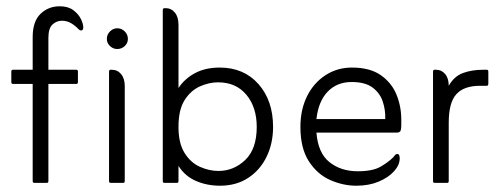

<svg xmlns="http://www.w3.org/2000/svg" viewBox="-20 -582 1605 611"><path d="M84 -315H21Q16 -315 16 -321V-354Q16 -360 21 -360H84V-464Q84 -514 109 -538Q134 -562 170 -562Q197 -562 213.5 -549.5Q230 -537 237.5 -521.5Q245 -506 245 -495Q245 -485 238 -485Q234 -485 230 -489Q221 -499 207.5 -507.5Q194 -516 177 -516Q160 -516 147 -504Q134 -492 134 -461V-360H223Q228 -360 228 -354V-321Q228 -315 223 -315H134V-6Q134 0 129 0H89Q84 0 84 -6ZM320 -458Q320 -472 330 -482Q340 -492 353 -492Q367 -492 377 -482Q387 -472 387 -458Q387 -445 377 -435.5Q367 -426 353 -426Q340 -426 330 -435.5Q320 -445 320 -458ZM332 0Q327 0 327 -6V-354Q327 -360 332 -360H336Q354 -360 365.5 -346Q377 -332 377 -308V-6Q377 0 372 0Z M548 -54V-6Q548 0 543 0H503Q498 0 498 -6V-549Q498 -556 503 -556H508Q525 -556 536.5 -542Q548 -528 548 -503V-302Q568 -332 601 -349.5Q634 -367 679 -367Q756 -367 802.5 -314.5Q849 -262 849 -178Q849 -126 828.5 -83.5Q808 -41 770 -16Q732 9 680 9Q639 9 604 -6Q569 -21 548 -54ZM675 -38Q724 -38 760.5 -73Q797 -108 797 -178Q797 -241 764 -280.5Q731 -320 674 -320Q645 -320 616 -307Q587 -294 567.5 -263.5Q548 -233 548 -178Q548 -126 567.5 -95Q587 -64 616.5 -51Q646 -38 675 -38Z M987 -160Q992 -95 1028.5 -66Q1065 -37 1118 -37Q1166 -37 1191 -51.5Q1216 -66 1232 -82Q1234 -85 1237 -88.5Q1240 -92 1244 -92Q1249 -92 1250.5 -87.5Q1252 -83 1252 -78Q1252 -57 1234 -37Q1216 -17 1185 -4Q1154 9 1114 9Q1072 9 1031 -9Q990 -27 963 -68.5Q936 -110 936 -178Q936 -233 957 -275.5Q978 -318 1015.5 -342.5Q1053 -367 1100 -367Q1157 -367 1191.5 -343Q1226 -319 1241.5 -281.5Q1257 -244 1257 -201Q1257 -192 1257 -184.5Q1257 -177 1256 -171Q1255 -160 1243 -160ZM987 -203H1206Q1207 -232 1198 -259Q1189 -286 1165.5 -303.5Q1142 -321 1099 -321Q1052 -321 1022.5 -290Q993 -259 987 -203Z M1368 -360Q1385 -360 1396.5 -346.5Q1408 -333 1408 -309Q1425 -339 1453 -349.5Q1481 -360 1518 -360H1529Q1534 -360 1534 -354V-316Q1534 -309 1529 -309H1508Q1456 -309 1432 -282Q1408 -255 1408 -192V-6Q1408 0 1403 0H1363Q1358 0 1358 -6V-354Q1358 -360 1363 -360Z"/></svg>

Font: Zain Light
Style: Regular
Weight: 300
Designer: Zain,Boutros
Foundry: Mobile Telecommunications Company (Zain), 2024
Version: Version 1.51; ttfautohint (v1.8.4)